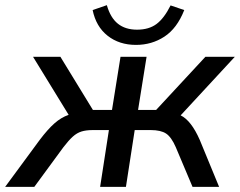

<svg xmlns="http://www.w3.org/2000/svg" viewBox="-64 -724 930 744"><path d="M0 0ZM-44 0 90 -182Q121 -223 147 -246Q173 -269 202 -279L64 -504H170L296 -298H370L403 -504H504L471 -298H541L732 -504H846L636 -277Q677 -257 710 -182L785 0H682L617 -154Q600 -193 579.5 -206.5Q559 -220 520 -220H458L424 0H324L358 -220H296Q270 -220 252 -214.5Q234 -209 218 -194.5Q202 -180 182 -154L69 0ZM463 -550Q398 -550 353 -585.5Q308 -621 295 -685L350 -704Q364 -655 393 -632Q422 -609 467 -609Q513 -609 542.5 -631Q572 -653 597 -703L650 -685Q622 -614 573 -582Q524 -550 463 -550Z"/></svg>

Font: Winston Medium
Style: Italic
Weight: 500
Italic angle: -9°
Designer: Original fonts by Vernon Adams / Changes by Cristiano Sobral
Foundry: Original fonts by Vernon Adams / Changes by Cristiano Sobral
Version: Version 2.503;July 17, 2020;FontCreator 13.0.0.2655 64-bit